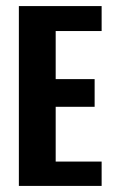

<svg xmlns="http://www.w3.org/2000/svg" viewBox="-20 -611 374 631"><path d="M42 0V-591H314V-509H163V-351H291V-260H163V-80H314V0Z"/></svg>

Font: Alumni Sans Thin
Style: Bold
Weight: 700
Version: Version 1.018